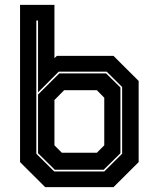

<svg xmlns="http://www.w3.org/2000/svg" viewBox="-20 -770 646 790"><path d="M166 0 62.5 -103V-750H204V-530.5L214 -540H447L550.5 -437V-103L447 0ZM205.5 -71.5 136.5 -139.5V-381L224 -468H416.5L475.5 -410V-139.5L406.5 -71.5ZM234.5 -141.5H378.5L409 -172V-368L378.5 -399H244L204 -358.5V-172ZM203 -64.5H409L482.5 -137.5V-412L419 -475H221.5L136.5 -390V-685.5H129.5V-137.5Z"/></svg>

Font: Tourney ExtraBold
Style: Regular
Weight: 800
Designer: Tyler Finck
Foundry: Etcetera Type Co
Version: Version 1.015